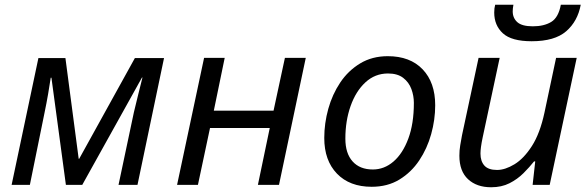

<svg xmlns="http://www.w3.org/2000/svg" viewBox="-20 -780 2482 810"><path d="M29 0 142 -535H256L312 -110H314L549 -535H672L560 0H480L545 -307Q554 -345 563.5 -383Q573 -421 581 -453H579L327 0H258L197 -452H194Q190 -424 183 -383.5Q176 -343 168 -305L106 0Z M727 0 841 -536H928L882 -313H1134L1182 -536H1270L1157 0H1068L1118 -240H866L815 0Z M1548 8Q1455 8 1401.5 -47.5Q1348 -103 1348 -198Q1348 -260 1365 -321Q1382 -382 1415.5 -432Q1449 -482 1499.5 -512.5Q1550 -543 1616 -543Q1710 -543 1763 -487.5Q1816 -432 1816 -336Q1816 -275 1799 -214Q1782 -153 1748.5 -103Q1715 -53 1665 -22.5Q1615 8 1548 8ZM1553 -65Q1601 -65 1640 -98.5Q1679 -132 1702.5 -195Q1726 -258 1726 -346Q1726 -376 1715.5 -404.5Q1705 -433 1681 -451.5Q1657 -470 1617 -470Q1562 -470 1521.5 -432.5Q1481 -395 1459 -332.5Q1437 -270 1437 -195Q1437 -133 1467.5 -99Q1498 -65 1553 -65Z M2052 10Q1991 10 1954.5 -24Q1918 -58 1918 -123Q1918 -146 1921.5 -166.5Q1925 -187 1929 -209L1999 -536H2088L2016 -199Q2007 -156 2007 -132Q2007 -100 2023.5 -81.5Q2040 -63 2077 -63Q2111 -63 2150.5 -87Q2190 -111 2224 -164Q2258 -217 2277 -305L2326 -536H2413L2299 0H2227L2238 -99H2233Q2214 -75 2188.5 -49.5Q2163 -24 2129.5 -7Q2096 10 2052 10ZM2223 -606Q2138 -606 2101.5 -639.5Q2065 -673 2065 -727Q2065 -746 2069 -760H2146Q2143 -744 2143 -732Q2143 -704 2162.5 -686.5Q2182 -669 2228 -669Q2275 -669 2305.5 -687.5Q2336 -706 2346 -760H2430Q2417 -690 2368.5 -648Q2320 -606 2223 -606Z"/></svg>

Font: Noto IKEA Latin
Style: Italic
Weight: 400
Italic angle: -12°
Designer: Monotype Design Team
Foundry: Monotype Imaging Inc.
Version: Version 1.0